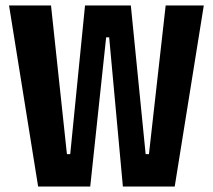

<svg xmlns="http://www.w3.org/2000/svg" viewBox="-20 -680 776 700"><path d="M119 0 13 -660H166L224 -118H236L290 -660H457L511 -118H523L584 -660H723L617 0H428L378 -544H367L309 0Z"/></svg>

Font: Bricolage Grotesque 24pt Condensed
Style: Bold
Weight: 700
Width: 3
Designer: Mathieu Triay
Foundry: Atelier Triay
Version: Version 1.001;gftools[0.9.33.dev8+g029e19f]